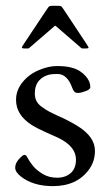

<svg xmlns="http://www.w3.org/2000/svg" viewBox="-20 -622 377 657"><path d="M64 -456.1Q54.9 -456.1 54.9 -458.9Q54.9 -461.7 59.8 -469L138.9 -587.9Q145.8 -598.4 148.3 -600.2Q150.9 -602.1 158.9 -602.1H179.9Q187.3 -602.1 189.7 -600.2Q192.1 -598.4 199 -587.9L277.8 -469Q283 -461.2 283 -458.6Q283 -456.1 273.9 -456.1H262Q259.5 -456.1 256.5 -458.9Q253.4 -461.7 252 -462.9L170.9 -533Q169.9 -533.9 168.9 -533.9Q168 -533.9 167 -533L85.9 -462.9Q79.1 -456.1 75.9 -456.1ZM51.3 -18.1Q32 -33.2 32 -48.3Q32 -63.5 45 -77.8Q58.1 -92 63.1 -92Q68.1 -92 70.9 -87.9Q73.7 -83.7 77.9 -75.8Q82 -67.9 93.3 -54Q104.5 -40 125.7 -27Q147 -13.9 175.4 -13.9Q203.9 -13.9 221.9 -29.7Q240 -45.4 240 -75.9Q240 -120.6 180.4 -149.9Q169.2 -155.3 138.5 -168.7Q107.9 -182.1 88.9 -194.1Q34.9 -228.5 34.9 -280Q34.9 -313.2 56.8 -340.3Q78.6 -367.4 112.1 -381.7Q145.5 -396 174.7 -396Q203.9 -396 222.4 -391.2Q241 -386.5 252.9 -378.8Q264.9 -371.1 273.4 -361.3Q289.1 -343.5 289.1 -324Q289.1 -315.9 272.6 -309.9Q256.1 -304 247.6 -304Q239 -304 235.4 -307.5Q231.7 -311 229.1 -316.8Q226.6 -322.5 223.9 -329.5Q221.2 -336.4 217 -343.4Q212.9 -350.3 207 -356Q194.3 -368.9 176.6 -368.9Q158.9 -368.9 149.4 -366.8Q139.9 -364.7 130.6 -359.7Q121.3 -354.7 114.5 -347.2Q99.1 -330.6 99.1 -302Q99.1 -274.4 120.4 -258.3Q135.7 -246.6 148.2 -240.2Q160.9 -234.1 167.6 -230.7Q174.3 -227.3 176 -226.6Q211.7 -211.4 244.6 -191.4Q304.9 -154.3 304.9 -106Q304.9 -69.8 284.4 -41.7Q243.2 14.9 160.9 14.9Q93.3 14.9 51.3 -18.1Z"/></svg>

Font: Fanwood Text
Style: Regular
Weight: 400
Version: Version 1.1001